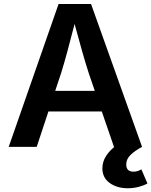

<svg xmlns="http://www.w3.org/2000/svg" viewBox="-20 -748 771 978"><path d="M24.4 0 278.3 -727.5H443.8L703.6 0H560.5L498.5 -180.2H226.6L167 0ZM261.2 -285.2H462.9L431.2 -377.9Q415 -428.2 397.7 -489.3Q380.4 -550.3 359.9 -626Q340.3 -549.8 323.7 -488Q307.1 -426.3 292 -377.9ZM630.4 210.9Q576.2 210.9 538.8 184.1Q501.5 157.2 501.5 109.4Q501.5 75.2 521.2 45.2Q541 15.1 573.2 -7.8L703.6 0Q666.5 20 644.8 41.3Q623 62.5 623 89.8Q623 126.5 660.2 126.5Q671.9 126.5 681.9 123Q691.9 119.6 700.2 114.7L731 186.5Q714.4 196.3 687.3 203.6Q660.2 210.9 630.4 210.9Z"/></svg>

Font: Inter SemiBold
Style: Regular
Weight: 600
Designer: Rasmus Andersson
Foundry: rsms
Version: Version 4.001;git-9221beed3